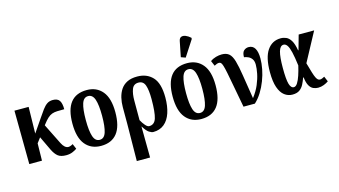

<svg xmlns="http://www.w3.org/2000/svg" viewBox="-109 -1214 3274 1857"><g transform="rotate(-15 1528.5 -285.5)"><path d="M50 0 45 -536H187L182 -270L273 -403Q302 -446 324.5 -476.5Q347 -507 371 -523.5Q395 -540 430 -540Q476 -540 495 -512.5Q514 -485 514 -425Q472 -425 443 -424Q414 -423 391.5 -415Q369 -407 347 -387Q325 -367 297 -330L292 -323L394 -118Q422 -62 460 -62Q469 -62 481.5 -66.5Q494 -71 505 -78L527 -26Q514 -16 485 -3Q456 10 418 10Q364 10 336 -12.5Q308 -35 285 -82L218 -223L180 -173L177 0Z M768 10Q668 10 611 -59.5Q554 -129 554 -270Q554 -548 771 -548Q869 -548 926.5 -479Q984 -410 984 -270Q984 -129 929 -59.5Q874 10 768 10ZM770 -50Q815 -50 833 -105.5Q851 -161 851 -270Q851 -378 832.5 -433Q814 -488 769 -488Q724 -488 706 -433Q688 -378 688 -270Q688 -161 706.5 -105.5Q725 -50 770 -50Z M1062 241 1066 -128V-298Q1066 -346 1076.5 -391Q1087 -436 1110.5 -471.5Q1134 -507 1174.5 -527.5Q1215 -548 1276 -548Q1372 -548 1430 -486Q1488 -424 1488 -282Q1488 -195 1466 -128.5Q1444 -62 1399.5 -25.5Q1355 11 1289 11Q1273 11 1248.5 -4.5Q1224 -20 1193 -70H1192L1195 241ZM1266 -54Q1319 -54 1337 -111.5Q1355 -169 1355 -301Q1355 -393 1338 -440.5Q1321 -488 1273 -488Q1224 -488 1207 -443Q1190 -398 1190 -331V-134Q1208 -101 1228.5 -77.5Q1249 -54 1266 -54Z M1772 10Q1672 10 1615 -59.5Q1558 -129 1558 -270Q1558 -548 1775 -548Q1873 -548 1930.5 -479Q1988 -410 1988 -270Q1988 -129 1933 -59.5Q1878 10 1772 10ZM1774 -50Q1819 -50 1837 -105.5Q1855 -161 1855 -270Q1855 -378 1836.5 -433Q1818 -488 1773 -488Q1728 -488 1710 -433Q1692 -378 1692 -270Q1692 -161 1710.5 -105.5Q1729 -50 1774 -50ZM1778 -603 1733 -619 1764 -774Q1770 -802 1788.5 -809Q1807 -816 1832 -806Q1857 -796 1881 -774V-762Z M2195 0Q2170 -131 2154.5 -217Q2139 -303 2128.5 -354.5Q2118 -406 2110 -431Q2102 -456 2094 -463.5Q2086 -471 2075 -471Q2065 -471 2053.5 -467Q2042 -463 2028 -455L2006 -507Q2032 -526 2063 -534.5Q2094 -543 2122 -543Q2168 -543 2194.5 -520Q2221 -497 2237 -442Q2253 -387 2267.5 -293Q2282 -199 2305 -56Q2348 -112 2371.5 -168Q2395 -224 2405 -274Q2415 -324 2415 -362Q2415 -398 2400.5 -418.5Q2386 -439 2365 -448.5Q2344 -458 2323 -461Q2323 -508 2343.5 -526Q2364 -544 2391 -544Q2433 -544 2453.5 -509Q2474 -474 2474 -409Q2474 -359 2463 -302.5Q2452 -246 2430.5 -190Q2409 -134 2378.5 -85Q2348 -36 2309 0Z M2684 10Q2640 10 2604.5 -17Q2569 -44 2548.5 -102.5Q2528 -161 2528 -257Q2528 -403 2577.5 -474.5Q2627 -546 2713 -546Q2741 -546 2767.5 -534.5Q2794 -523 2814.5 -489.5Q2835 -456 2846 -390H2850L2891 -536H3046L2891 -248Q2908 -187 2919.5 -149.5Q2931 -112 2940.5 -93.5Q2950 -75 2959 -68.5Q2968 -62 2979 -62Q2990 -62 3002 -67.5Q3014 -73 3024 -78L3046 -26Q3027 -12 2999 -1Q2971 10 2941 10Q2916 10 2892.5 -0.5Q2869 -11 2852.5 -40Q2836 -69 2830 -123H2825Q2813 -89 2797.5 -58.5Q2782 -28 2755.5 -9Q2729 10 2684 10ZM2715 -56Q2735 -56 2752 -82.5Q2769 -109 2783.5 -152.5Q2798 -196 2810 -248Q2799 -334 2787 -384.5Q2775 -435 2759.5 -457Q2744 -479 2724 -479Q2689 -479 2674 -425.5Q2659 -372 2659 -265Q2659 -148 2672.5 -102Q2686 -56 2715 -56Z"/></g></svg>

Font: Noto Serif ExtraCondensed
Style: Bold
Weight: 700
Width: 2
Designer: Monotype Design Team
Foundry: Monotype Imaging Inc.
Version: Version 2.014; ttfautohint (v1.8.4.7-5d5b)